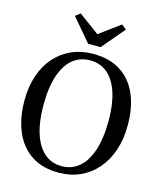

<svg xmlns="http://www.w3.org/2000/svg" viewBox="-140 -1072 993 1183"><g transform="rotate(15 357.0 -480.5)"><path d="M350.5 11Q243.5 12 172 -36Q100.5 -84 65 -169.2Q29.5 -254.5 29.5 -365.5Q29.5 -454.5 54.2 -526Q79 -597.5 124.2 -648Q169.5 -698.5 231 -725Q292.5 -751.5 366 -751.5Q471.5 -751.5 542.2 -705.5Q613 -659.5 648.5 -576.2Q684 -493 684 -381Q684 -292 659.5 -220Q635 -148 590.2 -96.5Q545.5 -45 484.5 -17.2Q423.5 10.5 350.5 11ZM355 -32.5Q418 -32.5 464.8 -71.5Q511.5 -110.5 537.2 -188Q563 -265.5 563 -380.5Q563 -480.5 539.5 -554Q516 -627.5 470.2 -667.8Q424.5 -708 357.5 -708Q294.5 -708 248 -670.5Q201.5 -633 175.8 -556.8Q150 -480.5 150 -365.5Q150 -263.5 173.5 -188.8Q197 -114 242.8 -73.2Q288.5 -32.5 355 -32.5ZM318 -803 195 -948.5 226 -972 357.5 -875 489.5 -972 520.5 -948 397.5 -803Z"/></g></svg>

Font: Merriweather 60pt
Style: Regular
Weight: 400
Version: Version 2.100